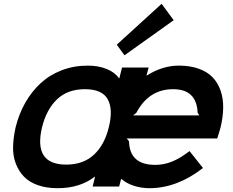

<svg xmlns="http://www.w3.org/2000/svg" viewBox="-20 -988 1236 1018"><path d="M557.1 -314Q580.6 -408.7 551 -461.9Q521.5 -515.1 430.2 -515.1Q338.9 -515.1 282.7 -461.7Q226.6 -408.2 203.1 -314Q155.3 -115.2 331.1 -115.2Q421.9 -115.2 478.3 -168Q534.7 -220.7 557.1 -314ZM622.1 -39.1 611.8 1H471.2L483.9 -50.8H481.9Q403.3 9.8 285.2 9.8Q226.6 9.8 181.2 -6.1Q135.7 -22 107.7 -50.8Q79.6 -79.6 64 -119.9Q48.3 -160.2 49.3 -209Q50.3 -257.8 63 -314Q80.6 -384.8 114.3 -443.8Q147.9 -502.9 195.6 -546.9Q243.2 -590.8 307.4 -615.5Q371.6 -640.1 445.8 -640.1Q501.5 -640.1 545.4 -622.3Q589.4 -604.5 610.8 -573.2H612.8L627 -629.9H768.1L756.8 -587.9H758.8Q841.8 -640.1 928.2 -640.1Q988.3 -640.1 1034.2 -623.5Q1080.1 -606.9 1107.9 -577.4Q1135.7 -547.9 1149.9 -506.6Q1164.1 -465.3 1163.3 -416Q1162.6 -366.7 1148.9 -310.1Q1147 -303.2 1142.1 -287.4Q1137.2 -271.5 1131.8 -253.9H651.9L664.1 -238.8Q667 -113.8 803.2 -113.8Q848.6 -113.8 891.8 -131.1Q935.1 -148.4 984.9 -187L1056.2 -97.2Q918.5 9.8 772 9.8Q729.5 9.8 689.9 -2.9Q650.4 -15.6 624 -39.1ZM686 -376H1037.1L1027.8 -390.1Q1022.9 -515.1 897.9 -515.1Q769 -515.1 703.1 -390.1ZM836.9 -967.8 900.9 -880.9 640.1 -694.8 599.1 -751Z"/></svg>

Font: Sinkin Sans 600 SemiBold Italic
Style: Regular
Weight: 600
Italic angle: -112°
Designer: Keith Bates
Foundry: K-Type
Version: Sinkin Sans (version 1.0)  by Keith Bates   •   © 2014   www